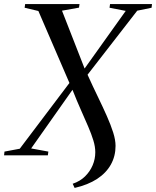

<svg xmlns="http://www.w3.org/2000/svg" viewBox="-44 -763 766 943"><path d="M322.5 160 313 139.5Q349 127.5 373.5 103.5Q398 79.5 411 48.8Q424 18 424 -15.5Q424 -42.5 414.5 -73.5Q405 -104.5 389.2 -141.2Q373.5 -178 353.5 -222.8Q333.5 -267.5 312 -322L109 -34L193.5 -18.5L191 0H-24L-22 -18.5L53 -32.5L297 -355.5L144.5 -709L77 -725L79.5 -743H346.5L344 -725.5L260.5 -710.5L371.5 -426.5L573.5 -709.5L494 -725L496.5 -743H702.5L700.5 -725L630 -710.5L386 -396Q412 -338.5 436.8 -287.5Q461.5 -236.5 481 -192.5Q500.5 -148.5 512 -112Q523.5 -75.5 523.5 -46.5Q523.5 4 500.5 45.2Q477.5 86.5 432.8 115.8Q388 145 322.5 160Z"/></svg>

Font: Merriweather 144pt
Style: Italic
Weight: 400
Italic angle: -7.8°
Version: Version 2.101